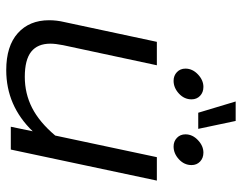

<svg xmlns="http://www.w3.org/2000/svg" viewBox="-102 -678 794 631"><g transform="rotate(90 295.5 -362.0)"><path d="M313 -739H377L403 -616H350ZM205 -574Q205 -597 224 -615Q243 -633 265 -633Q283 -633 294.5 -622Q306 -611 306 -594Q306 -570 287 -552.5Q268 -535 245 -535Q228 -535 216.5 -546Q205 -557 205 -574ZM421 -574Q421 -597 440 -615Q459 -633 481 -633Q499 -633 510.5 -622Q522 -611 522 -594Q522 -570 503 -552.5Q484 -535 461 -535Q444 -535 432.5 -546Q421 -557 421 -574ZM46 -126Q46 -151 52 -176L117 -480H194L128 -172Q123 -147 123 -130Q123 -88 149.5 -67Q176 -46 232 -46Q287 -46 334 -70Q381 -94 425 -146L496 -480H573L471 0H396L411 -72Q327 15 210 15Q131 15 88.5 -23Q46 -61 46 -126Z"/></g></svg>

Font: Prompt Light
Style: Italic
Weight: 300
Italic angle: -12°
Designer: Katatrad Team
Foundry: CadsonDemak
Version: Version 1.000